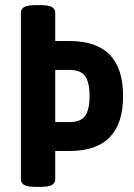

<svg xmlns="http://www.w3.org/2000/svg" viewBox="-20 -722 520 744"><path d="M115 2Q86 2 73.5 -5.5Q61 -13 61 -27V-673Q61 -687 73.5 -694.5Q86 -702 115 -702H140Q169 -702 181.5 -694.5Q194 -687 194 -673V-563H250Q457 -563 457 -350Q457 -137 250 -137H194V-27Q194 -13 181.5 -5.5Q169 2 140 2ZM250 -451H194V-249H250Q292 -249 309.5 -272.5Q327 -296 327 -350Q327 -404 309.5 -427.5Q292 -451 250 -451Z"/></svg>

Font: Asap Condensed SemiBold
Style: Regular
Weight: 600
Width: 3
Designer: Pablo Cosgaya
Foundry: Omnibus-Type
Version: Version 3.001; ttfautohint (v1.8.4.7-5d5b)